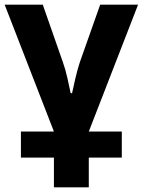

<svg xmlns="http://www.w3.org/2000/svg" viewBox="-20 -566 614 826"><path d="M574 -546 362 0H504V112H362V240H212V112H70V0H212L0 -546H164L250 -300Q261 -270 270 -230Q279 -190 284 -165H290Q295 -190 304.5 -230Q314 -270 324 -300L411 -546Z"/></svg>

Font: Noto IKEA Latin
Style: Bold
Weight: 700
Designer: Monotype Design Team
Foundry: Monotype Imaging Inc.
Version: Version 1.0